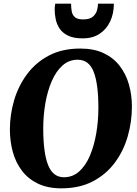

<svg xmlns="http://www.w3.org/2000/svg" viewBox="-20 -1018 748 1048"><path d="M315 10Q240.5 10 187 -15.8Q133.5 -41.5 99.8 -86Q66 -130.5 50 -188.5Q34 -246.5 34 -311Q34 -392.5 57.2 -471Q80.5 -549.5 127.8 -613.2Q175 -677 247.2 -715Q319.5 -753 418 -753Q493 -753 546.5 -727.5Q600 -702 634 -657.5Q668 -613 684 -556Q700 -499 700 -436Q700 -353 677 -273.2Q654 -193.5 606.5 -129.8Q559 -66 486.5 -28Q414 10 315 10ZM329 -50.5Q377 -50.5 412.5 -82.5Q448 -114.5 471 -168.8Q494 -223 505.5 -290.8Q517 -358.5 517 -430Q517 -560.5 491.2 -626.2Q465.5 -692 404 -692Q356 -692 320.8 -660.2Q285.5 -628.5 262.2 -574.5Q239 -520.5 227.5 -453.8Q216 -387 216 -317Q216 -184 242.5 -117.2Q269 -50.5 329 -50.5ZM432 -808.5Q381.5 -808.5 350.8 -823.8Q320 -839 304.5 -863.2Q289 -887.5 283.8 -914.5Q278.5 -941.5 278.5 -965.5Q278.5 -983 281.5 -998H368Q368 -975.5 371.5 -956Q375 -936.5 389 -924.2Q403 -912 434 -912Q470 -912 487.2 -927.2Q504.5 -942.5 509.8 -962.8Q515 -983 515 -998H601.5Q601.5 -943.5 581.2 -900.8Q561 -858 523.2 -833.2Q485.5 -808.5 432 -808.5Z"/></svg>

Font: Merriweather Black
Style: Italic
Weight: 900
Italic angle: -7.8°
Designer: Eben Sorkin
Foundry: Eben Sorkin
Version: Version 2.200;gftools[0.9.31]